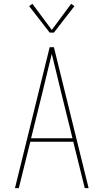

<svg xmlns="http://www.w3.org/2000/svg" viewBox="-20 -981 540 1001"><path d="M58 0 239 -735H261L442 0H422L362 -242H138L78 0ZM358 -260 301 -490Q288 -543 275.5 -595.5Q263 -648 250 -700Q237 -648 224.5 -595.5Q212 -543 199 -490L142 -260ZM239 -811 132 -949 149 -961 250 -825 351 -961 368 -949 261 -811Z"/></svg>

Font: Iosevka SS04 Thin
Style: Regular
Weight: 100
Monospace: yes
Designer: Belleve Invis
Foundry: Belleve Invis
Version: Version 19.0.0; ttfautohint (v1.8.4)